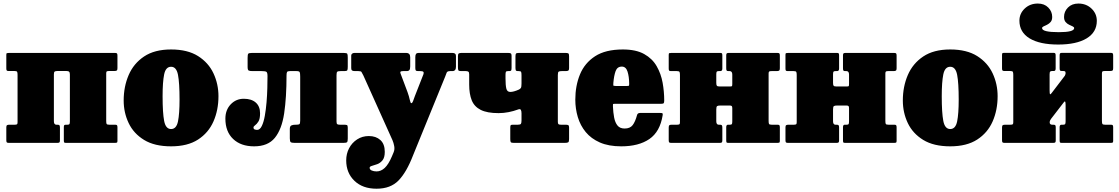

<svg xmlns="http://www.w3.org/2000/svg" viewBox="-20 -826 6470 1110"><path d="M291.5 -125.5Q291.5 -105 306 -105H312Q320.5 -105 323.5 -102Q326.5 -99 326.5 -88V-15Q326.5 -6 323.8 -3Q321 0 312.5 0H30.5Q21.5 0 19 -3.2Q16.5 -6.5 16.5 -16V-89Q16.5 -99.5 20.5 -102.2Q24.5 -105 34.5 -105H64.5Q74 -105 77.8 -107.2Q81.5 -109.5 81.5 -119V-393Q81.5 -406 79 -410.8Q76.5 -415.5 63.5 -415.5H29.5Q21 -415.5 18.8 -418.8Q16.5 -422 16.5 -430.5V-509Q16.5 -517.5 20 -518.8Q23.5 -520 32 -520H645Q654 -520 656.5 -516.8Q659 -513.5 659 -504V-431.5Q659 -421 654.8 -418.2Q650.5 -415.5 641 -415.5H611Q601 -415.5 597.5 -413.2Q594 -411 594 -401.5V-127.5Q594 -114.5 596.2 -109.8Q598.5 -105 612 -105H646Q654 -105 656.5 -101.8Q659 -98.5 659 -90V-11Q659 -3 655.2 -1.5Q651.5 0 643.5 0H360Q352 0 350.5 -3.8Q349 -7.5 349 -15.5V-90.5Q349 -99 351.2 -102Q353.5 -105 361 -105H370Q378.5 -105 381.2 -108.2Q384 -111.5 384 -124.5V-395Q384 -406.5 379.8 -411Q375.5 -415.5 364 -415.5H312.5Q300.5 -415.5 296 -412.2Q291.5 -409 291.5 -396Z M695 -245Q695 -325 723.8 -392Q752.5 -459 813 -499.5Q873.5 -540 969 -540Q1064.5 -540 1125 -501.8Q1185.5 -463.5 1214.2 -401.8Q1243 -340 1243 -270Q1243 -190 1214.2 -124.2Q1185.5 -58.5 1125 -19.2Q1064.5 20 969 20Q873.5 20 813 -17Q752.5 -54 723.8 -114.5Q695 -175 695 -245ZM920 -270Q920 -173.5 929 -126.8Q938 -80 969 -80Q1000 -80 1009 -124.2Q1018 -168.5 1018 -250Q1018 -347 1009 -393.5Q1000 -440 969 -440Q938 -440 929 -396Q920 -352 920 -270Z M1283 -140Q1283 -190.5 1313.8 -222.8Q1344.5 -255 1389.5 -255Q1434 -255 1458.8 -233Q1483.5 -211 1483.5 -171Q1483.5 -138.5 1474 -123.5Q1464.5 -108.5 1455 -102Q1445.5 -95.5 1445.5 -89Q1445.5 -80 1452.8 -77.5Q1460 -75 1466.5 -75Q1482.5 -75 1493.5 -97.5Q1504.5 -120 1511 -156.5Q1517.5 -193 1521 -235Q1524.5 -277 1525.5 -317Q1526.5 -357 1526.5 -386Q1526.5 -407 1519.8 -411Q1513 -415 1492 -415H1440.5Q1424 -415 1417.8 -418.2Q1411.5 -421.5 1411.5 -439V-491Q1411.5 -509.5 1414.8 -514.8Q1418 -520 1436.5 -520H1967.5Q1985 -520 1987.8 -514.8Q1990.5 -509.5 1990.5 -492V-440Q1990.5 -424.5 1987.8 -419.8Q1985 -415 1971 -415H1949Q1934 -415 1929.8 -411.2Q1925.5 -407.5 1925.5 -391V-124Q1925.5 -111.5 1929.5 -108.2Q1933.5 -105 1945.5 -105H1969Q1981.5 -105 1986 -102.8Q1990.5 -100.5 1990.5 -88V-25Q1990.5 -8 1986.2 -4Q1982 0 1965.5 0H1683.5Q1666.5 0 1661 -4Q1655.5 -8 1655.5 -26V-81Q1655.5 -96.5 1664.5 -100.8Q1673.5 -105 1687 -105H1692.5Q1706.5 -105 1711 -108.2Q1715.5 -111.5 1715.5 -129V-383Q1715.5 -403.5 1712.5 -409.2Q1709.5 -415 1694 -415H1655.5Q1642.5 -415 1639.5 -409.5Q1636.5 -404 1636.5 -390.5Q1636.5 -262.5 1622.8 -170.5Q1609 -78.5 1569 -29.2Q1529 20 1449 20Q1372.5 20 1327.8 -22.5Q1283 -65 1283 -140Z M1981.5 101Q1981.5 63 1998.2 31Q2015 -1 2044.8 -20.2Q2074.5 -39.5 2112.5 -39.5Q2153.5 -39.5 2179 -16.5Q2204.5 6.5 2204.5 52Q2204.5 85 2191.2 101Q2178 117 2160.5 123.2Q2143 129.5 2130 133Q2117 136.5 2117 144Q2117 154.5 2129.2 159.8Q2141.5 165 2157 165Q2182.5 165 2204.2 144.8Q2226 124.5 2246 77.5L2256 53.5Q2262.5 37.5 2259 18.5Q2255.5 -0.5 2249 -15.5L2081 -389Q2073 -405 2069.8 -410Q2066.5 -415 2051.5 -415H2033Q2021.5 -415 2016 -418.2Q2010.5 -421.5 2010.5 -432V-505Q2010.5 -512 2016 -516Q2021.5 -520 2029 -520H2328Q2351.5 -520 2351.5 -495V-442.5Q2351.5 -427.5 2347 -421.2Q2342.5 -415 2330 -415H2311Q2299 -415 2295.8 -411.8Q2292.5 -408.5 2296 -400L2336 -293.5Q2345 -268.5 2349 -249Q2353 -229.5 2358 -229.5Q2363.5 -229.5 2367.8 -241Q2372 -252.5 2378.5 -270.5L2428.5 -398Q2431 -407.5 2427 -411.2Q2423 -415 2409 -415H2397.5Q2386.5 -415 2383.8 -419Q2381 -423 2381 -433V-495Q2381 -508 2385 -514Q2389 -520 2401.5 -520H2595.5Q2616 -520 2616 -503V-440Q2616 -415 2595.5 -415H2582.5Q2565 -415 2562 -405.2Q2559 -395.5 2554 -384L2368 72Q2330.5 169.5 2284.2 217.2Q2238 265 2157 265Q2076.5 265 2029 219.2Q1981.5 173.5 1981.5 101Z M2995 -389Q2995 -405 2992.8 -410Q2990.5 -415 2979 -415H2972.5Q2964 -415 2962 -420Q2960 -425 2960 -434.5V-499Q2960 -512.5 2963.2 -516.2Q2966.5 -520 2980 -520H3250Q3262 -520 3266 -517Q3270 -514 3270 -501V-432Q3270 -421.5 3265.8 -418.2Q3261.5 -415 3250.5 -415H3227.5Q3214.5 -415 3209.8 -411.8Q3205 -408.5 3205 -392V-122Q3205 -111.5 3208.5 -108.2Q3212 -105 3223.5 -105H3250.5Q3260.5 -105 3265.2 -102.5Q3270 -100 3270 -89V-22Q3270 -6.5 3264.8 -3.2Q3259.5 0 3245 0H2950Q2936.5 0 2933.2 -4Q2930 -8 2930 -22V-87Q2930 -97.5 2932 -101.2Q2934 -105 2944.5 -105H2974Q2988.5 -105 2991.8 -110.5Q2995 -116 2995 -130V-171Q2995 -184.5 2991 -191.2Q2987 -198 2973.5 -192.5Q2949.5 -183.5 2920.8 -177.8Q2892 -172 2862.5 -172Q2796 -172 2759 -190.8Q2722 -209.5 2707.2 -246.2Q2692.5 -283 2692.5 -337V-395.5Q2692.5 -407.5 2688.2 -411.2Q2684 -415 2673 -415H2645Q2632 -415 2629.8 -420Q2627.5 -425 2627.5 -438V-501Q2627.5 -513 2631.8 -516.5Q2636 -520 2647.5 -520H2917.5Q2927.5 -520 2932.5 -517.5Q2937.5 -515 2937.5 -504V-434Q2937.5 -422 2935 -418.5Q2932.5 -415 2924.5 -415H2917Q2907.5 -415 2905 -411Q2902.5 -407 2902.5 -393.5V-372Q2902.5 -333 2907.2 -313.8Q2912 -294.5 2930 -294.5Q2949.5 -294.5 2979.5 -308Q2988 -312 2991.5 -318Q2995 -324 2995 -344Z M3306 -250Q3306 -330 3333 -395.8Q3360 -461.5 3420.2 -500.8Q3480.5 -540 3581 -540Q3657 -540 3704.2 -513.5Q3751.5 -487 3776.5 -443.2Q3801.5 -399.5 3810.8 -347.8Q3820 -296 3820 -245Q3820 -233.5 3817.2 -229.8Q3814.5 -226 3803 -226H3535Q3524.5 -226 3523.8 -223.2Q3523 -220.5 3523.5 -211Q3525 -175.5 3530.5 -146.5Q3536 -117.5 3550 -100.2Q3564 -83 3591 -83Q3622.5 -83 3637.5 -102.5Q3652.5 -122 3663 -161Q3666 -173 3681 -173H3797Q3807.5 -173 3810 -170.8Q3812.5 -168.5 3811 -160Q3796 -64.5 3734.2 -22.2Q3672.5 20 3571.5 20Q3499 20 3448.2 -2.2Q3397.5 -24.5 3366.2 -62.5Q3335 -100.5 3320.5 -149Q3306 -197.5 3306 -250ZM3539 -329H3604.5Q3615 -329 3616.2 -330.8Q3617.5 -332.5 3617.5 -342.5Q3617 -384 3607.8 -412.5Q3598.5 -441 3575 -441Q3548.5 -441 3539 -415Q3529.5 -389 3526 -347.5Q3525 -336.5 3525.5 -332.8Q3526 -329 3539 -329Z M4423.5 -127.5Q4423.5 -114.5 4425.8 -109.8Q4428 -105 4441.5 -105H4475.5Q4483.5 -105 4486 -101.8Q4488.5 -98.5 4488.5 -90V-11Q4488.5 -3 4484.8 -1.5Q4481 0 4473 0H4189.5Q4181.5 0 4180 -3.8Q4178.5 -7.5 4178.5 -15.5V-90.5Q4178.5 -105 4188.5 -105H4199.5Q4208 -105 4210.8 -108.2Q4213.5 -111.5 4213.5 -124.5V-200.5Q4213.5 -209.5 4210.5 -212.8Q4207.5 -216 4198 -216H4145.5Q4130.5 -216 4125.8 -212.5Q4121 -209 4121 -193V-125.5Q4121 -105 4135 -105H4142Q4150 -105 4153 -102Q4156 -99 4156 -88V-15Q4156 -6 4153.2 -3Q4150.5 0 4142 0H3860Q3851 0 3848.5 -3.2Q3846 -6.5 3846 -16V-89Q3846 -99.5 3850 -102.2Q3854 -105 3864 -105H3894Q3903.5 -105 3907.2 -107.2Q3911 -109.5 3911 -119V-392.5Q3911 -405.5 3908.5 -410.2Q3906 -415 3893 -415H3859Q3850.5 -415 3848.2 -418.2Q3846 -421.5 3846 -430V-509Q3846 -517.5 3849.5 -518.8Q3853 -520 3861.5 -520H4145Q4152.5 -520 4154.2 -516.5Q4156 -513 4156 -504.5V-429.5Q4156 -415 4144.5 -415H4135.5Q4126.5 -415 4123.8 -411.8Q4121 -408.5 4121 -395.5V-347.5Q4121 -335 4124.2 -330.5Q4127.5 -326 4141 -326H4198.5Q4209.5 -326 4211.5 -328Q4213.5 -330 4213.5 -341V-394.5Q4213.5 -415 4198.5 -415H4191Q4183.5 -415 4181 -418Q4178.5 -421 4178.5 -432V-505Q4178.5 -514 4181.2 -517Q4184 -520 4192.5 -520H4474.5Q4483.5 -520 4486 -516.8Q4488.5 -513.5 4488.5 -504V-431Q4488.5 -420.5 4484.2 -417.8Q4480 -415 4470.5 -415H4440.5Q4430.5 -415 4427 -412.8Q4423.5 -410.5 4423.5 -401Z M5098.5 -127.5Q5098.5 -114.5 5100.8 -109.8Q5103 -105 5116.5 -105H5150.5Q5158.5 -105 5161 -101.8Q5163.5 -98.5 5163.5 -90V-11Q5163.5 -3 5159.8 -1.5Q5156 0 5148 0H4864.5Q4856.5 0 4855 -3.8Q4853.5 -7.5 4853.5 -15.5V-90.5Q4853.5 -105 4863.5 -105H4874.5Q4883 -105 4885.8 -108.2Q4888.5 -111.5 4888.5 -124.5V-200.5Q4888.5 -209.5 4885.5 -212.8Q4882.5 -216 4873 -216H4820.5Q4805.5 -216 4800.8 -212.5Q4796 -209 4796 -193V-125.5Q4796 -105 4810 -105H4817Q4825 -105 4828 -102Q4831 -99 4831 -88V-15Q4831 -6 4828.2 -3Q4825.5 0 4817 0H4535Q4526 0 4523.5 -3.2Q4521 -6.5 4521 -16V-89Q4521 -99.5 4525 -102.2Q4529 -105 4539 -105H4569Q4578.5 -105 4582.2 -107.2Q4586 -109.5 4586 -119V-392.5Q4586 -405.5 4583.5 -410.2Q4581 -415 4568 -415H4534Q4525.5 -415 4523.2 -418.2Q4521 -421.5 4521 -430V-509Q4521 -517.5 4524.5 -518.8Q4528 -520 4536.5 -520H4820Q4827.5 -520 4829.2 -516.5Q4831 -513 4831 -504.5V-429.5Q4831 -415 4819.5 -415H4810.5Q4801.5 -415 4798.8 -411.8Q4796 -408.5 4796 -395.5V-347.5Q4796 -335 4799.2 -330.5Q4802.5 -326 4816 -326H4873.5Q4884.5 -326 4886.5 -328Q4888.5 -330 4888.5 -341V-394.5Q4888.5 -415 4873.5 -415H4866Q4858.5 -415 4856 -418Q4853.5 -421 4853.5 -432V-505Q4853.5 -514 4856.2 -517Q4859 -520 4867.5 -520H5149.5Q5158.5 -520 5161 -516.8Q5163.5 -513.5 5163.5 -504V-431Q5163.5 -420.5 5159.2 -417.8Q5155 -415 5145.5 -415H5115.5Q5105.5 -415 5102 -412.8Q5098.5 -410.5 5098.5 -401Z M5199.5 -245Q5199.5 -325 5228.2 -392Q5257 -459 5317.5 -499.5Q5378 -540 5473.5 -540Q5569 -540 5629.5 -501.8Q5690 -463.5 5718.8 -401.8Q5747.5 -340 5747.5 -270Q5747.5 -190 5718.8 -124.2Q5690 -58.5 5629.5 -19.2Q5569 20 5473.5 20Q5378 20 5317.5 -17Q5257 -54 5228.2 -114.5Q5199.5 -175 5199.5 -245ZM5424.5 -270Q5424.5 -173.5 5433.5 -126.8Q5442.5 -80 5473.5 -80Q5504.5 -80 5513.5 -124.2Q5522.5 -168.5 5522.5 -250Q5522.5 -347 5513.5 -393.5Q5504.5 -440 5473.5 -440Q5442.5 -440 5433.5 -396Q5424.5 -352 5424.5 -270Z M6214.5 -805.5Q6260 -805.5 6290.5 -776.2Q6321 -747 6321 -705.5Q6321 -640 6262.2 -604.2Q6203.5 -568.5 6097.5 -568.5Q5991 -568.5 5932.2 -604.2Q5873.5 -640 5873.5 -706.5Q5873.5 -747.5 5904 -776.5Q5934.5 -805.5 5980 -805.5Q6017.5 -805.5 6040.2 -782.5Q6063 -759.5 6063 -728Q6063 -709.5 6054.2 -699.2Q6045.5 -689 6033.8 -683.2Q6022 -677.5 6013.2 -673.5Q6004.5 -669.5 6004.5 -663.5Q6004.5 -640 6101.5 -640Q6190 -640 6190 -663.5Q6190 -669.5 6181.2 -673.5Q6172.5 -677.5 6160.8 -683Q6149 -688.5 6140.2 -699Q6131.5 -709.5 6131.5 -728Q6131.5 -759.5 6154.2 -782.5Q6177 -805.5 6214.5 -805.5ZM6350.5 -127.5Q6350.5 -114.5 6353 -109.8Q6355.5 -105 6368.5 -105H6402.5Q6411 -105 6413.2 -101.8Q6415.5 -98.5 6415.5 -90V-11Q6415.5 -3 6412 -1.5Q6408.5 0 6400 0H6117Q6109 0 6107.5 -3.8Q6106 -7.5 6106 -15.5V-90.5Q6106 -105 6116.5 -105H6126.5Q6134.5 -105 6137.5 -108.2Q6140.5 -111.5 6140.5 -124.5V-219.5Q6140.5 -249.5 6130.5 -235L6056.5 -139Q6054 -135.5 6051.2 -130.2Q6048.5 -125 6048.5 -118.5Q6048.5 -105 6063.5 -105H6070Q6078 -105 6080.8 -102Q6083.5 -99 6083.5 -88V-15Q6083.5 -6 6080.8 -3Q6078 0 6069.5 0H5787Q5778 0 5775.5 -3.2Q5773 -6.5 5773 -16V-89Q5773 -99.5 5777.2 -102.2Q5781.5 -105 5791 -105H5821Q5831 -105 5834.5 -107.2Q5838 -109.5 5838 -119V-393Q5838 -406 5835.5 -410.8Q5833 -415.5 5820 -415.5H5786Q5778 -415.5 5775.5 -418.8Q5773 -422 5773 -430.5V-509.5Q5773 -518 5776.8 -519.2Q5780.5 -520.5 5788.5 -520.5H6071Q6078.5 -520.5 6080.8 -517Q6083 -513.5 6083 -505V-430Q6083 -415.5 6073 -415.5H6063Q6055 -415.5 6051.5 -412.2Q6048 -409 6048 -396V-303.5Q6048 -284 6050.8 -281.5Q6053.5 -279 6060.5 -289L6136 -388Q6138 -391 6139.2 -395.8Q6140.5 -400.5 6140.5 -402.5Q6140.5 -411.5 6136.8 -413.5Q6133 -415.5 6125.5 -415.5H6119Q6111 -415.5 6108.5 -418.5Q6106 -421.5 6106 -432.5V-505.5Q6106 -514.5 6108.5 -517.5Q6111 -520.5 6120 -520.5H6401.5Q6410.5 -520.5 6413 -517.2Q6415.5 -514 6415.5 -504.5V-431.5Q6415.5 -421 6411.5 -418.2Q6407.5 -415.5 6397.5 -415.5H6367.5Q6358 -415.5 6354.2 -413.2Q6350.5 -411 6350.5 -401.5Z"/></svg>

Font: Besley* Narrow Fatface
Style: Regular
Weight: 900
Width: 4
Designer: Owen Earl
Foundry: indestructible type*
Version: Version 3.000; ttfautohint (v1.8.3)